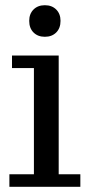

<svg xmlns="http://www.w3.org/2000/svg" viewBox="-20 -716 345 736"><path d="M152 -575Q125 -575 108.5 -591.5Q92 -608 92 -636Q92 -663 108.5 -679.5Q125 -696 152 -696Q179 -696 195.5 -679.5Q212 -663 212 -636Q212 -608 195.5 -591.5Q179 -575 152 -575ZM16 0V-48H110V-455H26V-503H205V-48H288V0Z"/></svg>

Font: Montagu Slab 144pt
Style: Regular
Weight: 400
Designer: Florian Karsten
Foundry: Florian Karsten
Version: Version 1.000; ttfautohint (v1.8.3)